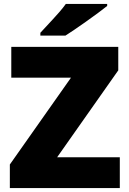

<svg xmlns="http://www.w3.org/2000/svg" viewBox="-20 -951 651 971"><path d="M585.9 0H29.8V-119.1L338.9 -558.1H37.1V-713.9H578.1V-595.2L269 -155.8H585.9ZM184.1 -771V-785.2Q259.3 -865.7 279.5 -889.2Q299.8 -912.6 313 -931.2H522V-920.9Q482.9 -889.6 414.6 -841.3Q346.2 -793 311 -771Z"/></svg>

Font: OpenSansExtrabold
Style: Regular
Weight: 800
Foundry: Ascender Corporation
Version: Version 1.10